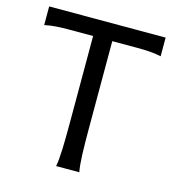

<svg xmlns="http://www.w3.org/2000/svg" viewBox="-106 -805 830 898"><g transform="rotate(15 309.0 -356.5)"><path d="M22 -712.9V-622.6C61 -630.9 98.1 -632.3 141.6 -632.3H256.3V-212.4C256.3 -116.2 254.9 -39.1 246.6 0H358.9C350.6 -39.1 349.1 -116.2 349.1 -212.4V-632.3H466.3C510.3 -632.3 546.9 -630.9 585.9 -622.6V-712.9Z"/></g></svg>

Font: Andika
Style: Regular
Weight: 400
Designer: Victor Gaultney, Annie Olsen, Julie Remington, Don Collingsworth, Eric Hays
Foundry: SIL International
Version: Version 1.000